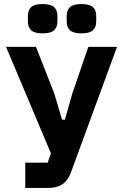

<svg xmlns="http://www.w3.org/2000/svg" viewBox="-20 -930 611 950"><path d="M105 0V-125H216L232 -171L10 -698H158L248 -469L287 -338H301L338 -468L417 -698H559L331 -77Q321 -50 305.5 -33Q290 -16 268 -8Q246 0 216 0ZM191 -765Q150 -765 134 -780.5Q118 -796 118 -823V-852Q118 -879 134 -894.5Q150 -910 191 -910Q232 -910 248 -894.5Q264 -879 264 -852V-823Q264 -796 248 -780.5Q232 -765 191 -765ZM383 -765Q342 -765 326 -780.5Q310 -796 310 -823V-852Q310 -879 326 -894.5Q342 -910 383 -910Q424 -910 440 -894.5Q456 -879 456 -852V-823Q456 -796 440 -780.5Q424 -765 383 -765Z"/></svg>

Font: IBM Plex Sans Condensed
Style: Bold
Weight: 700
Width: 3
Designer: Mike Abbink, Paul van der Laan, Pieter van Rosmalen
Foundry: Bold Monday
Version: Version 3.201